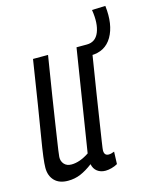

<svg xmlns="http://www.w3.org/2000/svg" viewBox="-106 -747 657 827"><g transform="rotate(-15 223.0 -333.0)"><path d="M95 10Q56 10 35 -11.5Q14 -33 14 -69Q14 -86 18 -118Q22 -150 31 -203.5Q40 -257 53 -338.5Q66 -420 84 -536H151Q134 -432 123 -361Q112 -290 105 -244.5Q98 -199 94 -171.5Q90 -144 87.5 -128Q85 -112 84 -99Q83 -80 94.5 -67Q106 -54 127 -54Q164 -54 206 -82L278 -536H344Q323 -407 310 -323Q297 -239 289.5 -190.5Q282 -142 278.5 -119Q275 -96 274 -88Q273 -80 273 -77Q273 -54 293 -54Q304 -54 318 -60L316 -5Q304 2 289 6Q274 10 262 10Q240 10 225 -1.5Q210 -13 206 -34Q177 -12 151 -1Q125 10 95 10ZM314 -486 311 -536H324Q363 -536 378.5 -574Q394 -612 384 -674L444 -676Q454 -591 423.5 -538.5Q393 -486 328 -486Z"/></g></svg>

Font: Georama Condensed
Style: Italic
Weight: 400
Width: 3
Italic angle: -9°
Designer: Jean-Baptiste Levee
Foundry: Production Type
Version: Version 1.000